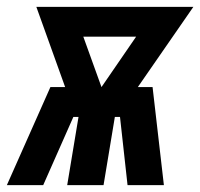

<svg xmlns="http://www.w3.org/2000/svg" viewBox="-55 -540 584 560"><path d="M-35 0 92 -286H135L51 -520H509L347 -286H390L423 0H317L295 -199H280L247 0H141L174 -199H159L71 0ZM241 -286 342 -433H188Z"/></svg>

Font: Iosevka Heavy
Style: Italic
Weight: 900
Italic angle: -9°
Monospace: yes
Designer: Belleve Invis
Foundry: Belleve Invis
Version: Version 32.5.0; ttfautohint (v1.8.4)